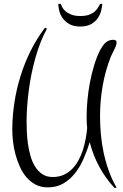

<svg xmlns="http://www.w3.org/2000/svg" viewBox="-20 -801 641 998"><path d="M568.8 -594.2Q575.7 -594.2 580.8 -591.3Q585.9 -588.4 585.9 -581.1Q585.9 -572.3 582.5 -562.7Q579.1 -553.2 574.2 -543.5Q569.3 -533.7 564.5 -524.4Q559.6 -515.1 556.2 -506.8Q527.3 -433.1 513.7 -355.2Q500 -277.3 500 -196.8Q500 -150.4 504.4 -102.1Q508.8 -53.7 519 -6.1Q529.3 41.5 545.7 87.2Q562 132.8 585.9 173.8L576.2 176.8Q528.8 126.5 496.1 65.7Q463.4 4.9 446.3 -62Q433.1 -19 415 22.9Q397 64.9 370.8 98.4Q344.7 131.8 309.8 152.3Q274.9 172.9 228 172.9Q192.4 172.9 165 158.4Q137.7 144 117.2 119.9Q96.7 95.7 82.8 64.7Q68.8 33.7 60.1 0.5Q51.3 -32.7 47.6 -65.7Q43.9 -98.6 43.9 -126Q43.9 -195.8 54.7 -266.6Q65.4 -337.4 86.7 -405.5Q107.9 -473.6 139.6 -537.4Q171.4 -601.1 213.9 -657.2L224.1 -651.9Q206.1 -619.6 191.2 -581.5Q176.3 -543.5 164.6 -502.2Q152.8 -460.9 144 -417.7Q135.3 -374.5 129.6 -331.5Q124 -288.6 121.1 -247.6Q118.2 -206.5 118.2 -169.9Q118.2 -147.5 119.4 -117.4Q120.6 -87.4 125 -55.2Q129.4 -22.9 138.2 8.3Q147 39.6 162.1 64.2Q177.2 88.9 199.7 104Q222.2 119.1 253.9 119.1Q285.2 119.1 310.1 108.2Q335 97.2 354 78.1Q373 59.1 387 33.9Q400.9 8.8 410.2 -19.5Q419.4 -47.9 425 -77.6Q430.7 -107.4 433.1 -135.7Q430.2 -164.1 430.2 -192.9Q430.2 -232.9 434.3 -278.6Q438.5 -324.2 447 -370.1Q455.6 -416 468.8 -459.7Q481.9 -503.4 500 -540Q505.9 -550.8 512.5 -560.5Q519 -570.3 527.1 -577.9Q535.2 -585.4 545.4 -589.8Q555.7 -594.2 568.8 -594.2ZM397.5 -663.1Q363.3 -663.1 341.3 -675.3Q319.3 -687.5 306.4 -705.6Q293.5 -723.6 288.3 -744.1Q283.2 -764.6 282.7 -780.8H295.9Q297.9 -774.9 303 -764.4Q308.1 -753.9 319.3 -743.7Q330.6 -733.4 349.4 -725.6Q368.2 -717.8 397.5 -717.8Q426.8 -717.8 444.6 -724.9Q462.4 -731.9 473.4 -741.9Q484.4 -752 490.2 -762.7Q496.1 -773.4 500.5 -780.8H511.7Q510.7 -765.1 505.6 -744.6Q500.5 -724.1 487.8 -706.1Q475.1 -688 453.4 -675.5Q431.6 -663.1 397.5 -663.1Z"/></svg>

Font: Montez
Style: Regular
Weight: 400
Designer: Astigmatic (AOETI)
Foundry: Astigmatic (AOETI)
Version: Version 1.000